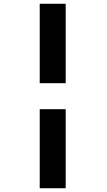

<svg xmlns="http://www.w3.org/2000/svg" viewBox="-20 -770 570 1020"><path d="M191 -750H329V-328H191ZM191 -190H329V230H191Z"/></svg>

Font: TypoPRO Titillium Text
Style: 999 wt
Weight: 900
Designer: Accademia di Belle Arti di Urbino and others
Foundry: Accademia di Belle Arti di Urbino and others.
Version: Version 25.000